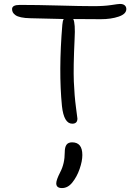

<svg xmlns="http://www.w3.org/2000/svg" viewBox="-20 -640 687 970"><path d="M345.2 -15.1Q302.7 -15.1 293 -104Q275.4 -281.2 294.9 -515.1Q296.4 -534.7 301.8 -543.9Q201.7 -545.9 133.8 -547.9Q106 -548.3 86.7 -552.5Q67.4 -556.6 57.9 -563.7Q48.3 -570.8 44.7 -577.9Q41 -585 41 -594.2Q41 -615.2 80.1 -615.2Q166.5 -615.2 277.6 -612.1Q388.7 -608.9 452.1 -608.9Q506.3 -608.9 542.2 -614.5Q578.1 -620.1 585.9 -620.1Q602.1 -620.1 610.1 -613Q618.2 -606 618.2 -594.2Q618.2 -569.3 579.8 -556.2Q541.5 -543 488.8 -543Q391.1 -543 350.1 -543.9Q361.3 -522 356.9 -442.9Q350.1 -299.8 353 -228Q356 -156.2 363.5 -99.9Q371.1 -43.5 371.1 -41Q371.1 -15.1 345.2 -15.1ZM293 310.1Q264.2 310.1 264.2 286.1Q264.2 269 284.2 230Q307.1 186.5 307.1 129.9Q307.1 103.5 315.9 91.3Q324.7 79.1 344.2 79.1Q396 79.1 396 143.1Q396 173.8 382.3 213.4Q368.7 252.9 345.2 282.2Q322.8 310.1 293 310.1Z"/></svg>

Font: Shantell Sans Irregular Bouncy
Style: Regular
Weight: 300
Designer: Stephen Nixon, Anya Danilova, Shantell Martin
Foundry: Arrow Type
Version: Version 1.006;[9816181b4]